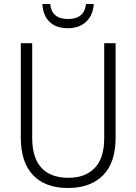

<svg xmlns="http://www.w3.org/2000/svg" viewBox="-20 -930 682 960"><path d="M558 -240Q558 -117 495 -53.5Q432 10 320 10Q206 10 145 -54.5Q84 -119 84 -242V-714H141V-242Q141 -140 187.5 -90.5Q234 -41 322 -41Q407 -41 454 -90.5Q501 -140 501 -238V-714H558ZM449 -910Q445 -854 411 -821.5Q377 -789 319 -789Q261 -789 228 -820.5Q195 -852 192 -910H231Q238 -835 320 -835Q402 -835 410 -910Z"/></svg>

Font: Noto Sans Gurmukhi SemiCondensed Light
Style: Regular
Weight: 300
Width: 4
Designer: Jelle Bosma - Monotype Design Team
Foundry: Monotype Imaging Inc.
Version: Version 2.004; ttfautohint (v1.8.4.7-5d5b)